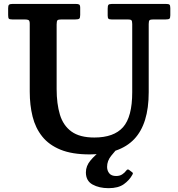

<svg xmlns="http://www.w3.org/2000/svg" viewBox="-20 -770 908 978"><path d="M630.5 -671H548Q536 -671 532.2 -675Q528.5 -679 528.5 -691V-725.5Q528.5 -740.5 532.2 -745.2Q536 -750 550.5 -750H824.5Q838.5 -750 843 -746.5Q847.5 -743 847.5 -728.5V-692Q847.5 -678 842.8 -674.5Q838 -671 824 -671H762Q746.5 -671 742 -667.2Q737.5 -663.5 737.5 -648V-300Q737.5 -139 663.5 -61.2Q589.5 16.5 436.5 16.5Q347.5 16.5 288.5 -7.5Q229.5 -31.5 195 -74.8Q160.5 -118 146 -176.2Q131.5 -234.5 131.5 -303V-649Q131.5 -664 125.8 -667.5Q120 -671 105.5 -671H42Q28 -671 24.8 -675.2Q21.5 -679.5 21.5 -693.5V-728.5Q21.5 -742 26.2 -746Q31 -750 44 -750H366Q378.5 -750 383.5 -746.8Q388.5 -743.5 388.5 -730V-694Q388.5 -679 383.8 -675Q379 -671 364 -671H294Q277 -671 272.8 -666.8Q268.5 -662.5 268.5 -645.5V-316Q268.5 -241.5 285.2 -186Q302 -130.5 344 -100Q386 -69.5 460.5 -69.5Q560 -69.5 606.8 -122.2Q653.5 -175 653.5 -300V-647.5Q653.5 -663 649.2 -667Q645 -671 630.5 -671ZM533 188.5Q485 188.5 451.2 169.8Q417.5 151 417.5 108Q417.5 75.5 440.8 47.5Q464 19.5 496.5 -3.5Q529 -26.5 555.5 -44.5Q564 -50 572.5 -49.2Q581 -48.5 584 -45Q595.5 -34.5 584 -21.5Q567 -2 546.2 23.8Q525.5 49.5 525.5 80Q525.5 99 536.5 112.8Q547.5 126.5 571.5 126.5Q590 126.5 602.5 118.2Q615 110 623 99Q630 89.5 637.5 95.5L652 106.5Q657 110 657 112.5Q657 115 654 120.5Q639 148 610.8 168.2Q582.5 188.5 533 188.5Z"/></svg>

Font: Besley SemiBold
Style: Regular
Weight: 600
Designer: Owen Earl
Foundry: indestructible type*
Version: Version 2.001; ttfautohint (v1.8.3)